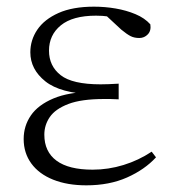

<svg xmlns="http://www.w3.org/2000/svg" viewBox="-20 -542 524 576"><path d="M239 14Q182 14 139.5 -3Q97 -20 74 -51.5Q51 -83 51 -125Q51 -164 72.5 -195.5Q94 -227 140 -246.5Q186 -266 259 -267V-259Q161 -262 116 -298Q71 -334 71 -385Q71 -422 92 -453Q113 -484 155.5 -503Q198 -522 262 -522Q295 -522 327 -516.5Q359 -511 386.5 -499.5Q414 -488 431 -469Q434 -450 423.5 -439Q413 -428 398 -428Q383 -428 372 -433.5Q361 -439 344 -453L289 -504L343 -502L347 -485Q322 -490 305 -492.5Q288 -495 268 -495Q198 -495 162.5 -466Q127 -437 127 -390Q127 -344 162 -316.5Q197 -289 282 -289Q293 -289 305.5 -289.5Q318 -290 336 -291V-244Q318 -245 309.5 -245Q301 -245 293 -245Q224 -245 185 -230Q146 -215 129.5 -191Q113 -167 113 -138Q113 -87 149.5 -60Q186 -33 258 -33Q305 -33 350.5 -47Q396 -61 435 -87L448 -70Q414 -33 361 -9.5Q308 14 239 14Z"/></svg>

Font: Noto Serif KR ExtraLight
Style: Regular
Weight: 200
Designer: Ryoko NISHIZUKA 西塚涼子 (kana & ideographs); Frank Grießhammer (Latin, Greek & Cyrillic); Wenlong ZHANG 张文龙 (bopomofo); San
Foundry: Adobe
Version: Version 2.002-H1;hotconv 1.1.0;makeotfexe 2.6.0